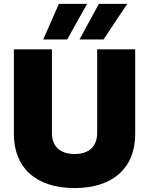

<svg xmlns="http://www.w3.org/2000/svg" viewBox="-20 -957 766 986"><path d="M362.8 8.8C561.5 8.8 674.3 -95.7 674.3 -269V-703.6H479V-273.9C479 -203.6 435.1 -166 362.8 -166C290.5 -166 246.6 -203.6 246.6 -273.9V-703.6H51.3V-269C51.3 -95.7 164.1 8.8 362.8 8.8ZM202.1 -754.4H325.2L427.2 -937H282.2ZM388.2 -754.4H511.7L633.3 -937H487.8Z"/></svg>

Font: Wand UI Pro Black
Style: Regular
Weight: 900
Designer: Andreas Faust
Version: Version 1.003;FEAKit 1.0